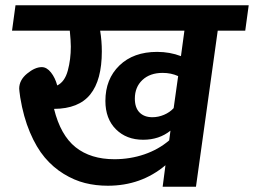

<svg xmlns="http://www.w3.org/2000/svg" viewBox="-20 -712 968 732"><path d="M928.2 -691.9 915 -595.2H810.1L727.1 0H600.1L610.8 -82Q518.1 -3.9 391.1 -3.9Q345.2 -3.9 304.2 -14.2Q263.2 -24.4 222.9 -49.1Q182.6 -73.7 150.6 -111.6Q118.7 -149.4 94 -207.8Q69.3 -266.1 57.1 -340.8Q53.2 -369.1 53.2 -374Q53.2 -406.7 83.3 -431.4Q113.3 -456.1 139.2 -456.1Q158.2 -456.1 174.3 -435.8Q190.4 -415.5 198.2 -386.2Q227.1 -400.4 238.5 -442.9Q250 -485.4 250 -534.2Q250 -555.2 246.1 -595.2H25.9L39.1 -691.9ZM669.9 -498 683.1 -595.2H361.8Q368.2 -556.2 368.2 -516.1Q368.2 -406.7 324.2 -352.1Q280.3 -297.4 186 -296.9Q210.9 -196.3 268.3 -150.6Q325.7 -105 416 -105Q476.1 -105 530.3 -123.5Q584.5 -142.1 625 -176.8L629.9 -213.9Q586.9 -179.2 525.9 -179.2Q461.9 -179.2 421.9 -219.2Q381.8 -259.3 381.8 -327.1Q381.8 -410.6 435.3 -462.4Q488.8 -514.2 579.1 -514.2Q627.4 -514.2 669.9 -498ZM561 -265.1Q583.5 -265.1 605.5 -274.4Q627.4 -283.7 642.1 -299.8L659.2 -421.9Q632.3 -434.1 600.1 -434.1Q551.8 -434.1 522.9 -407Q494.1 -379.9 494.1 -335.9Q494.1 -301.3 512 -283.2Q529.8 -265.1 561 -265.1Z"/></svg>

Font: FiraGO SemiBold
Style: Italic
Weight: 600
Italic angle: -8°
Designer: bBox Type GmbH
Foundry: bBox Type GmbH
Version: Version 1.001;PS 001.001;hotconv 1.0.88;makeotf.lib2.5.64775